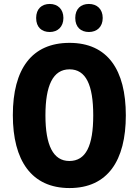

<svg xmlns="http://www.w3.org/2000/svg" viewBox="-20 -942 702 972"><path d="M163 -851C163 -804 191 -780 232 -780C272 -780 301 -806 301 -851C301 -896 272 -922 232 -922C191 -922 163 -897 163 -851ZM361 -851C361 -805 389 -780 430 -780C471 -780 500 -806 500 -851C500 -896 471 -922 430 -922C389 -922 361 -897 361 -851ZM617 -358C617 -588 525 -725 332 -725C141 -725 45 -593 45 -359C45 -130 139 10 332 10C525 10 617 -129 617 -358ZM210 -358C210 -509 248 -591 332 -591C415 -591 452 -512 452 -358C452 -204 415 -127 331 -127C249 -127 210 -207 210 -358Z"/></svg>

Font: Noto Sans Thai Looped Condensed ExtraBold
Style: Regular
Weight: 800
Width: 3
Designer: Sasikarn Vongin, Ben Mitchell
Foundry: The Fontpad Ltd
Version: Version 1.001